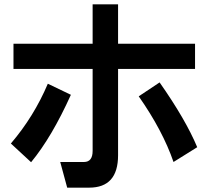

<svg xmlns="http://www.w3.org/2000/svg" viewBox="-20 -744 960 883"><path d="M523 -30Q523 119 390 119H289L257 1H366Q406 1 406 -50V-427H42V-543H406V-724H523V-543H877V-427H523ZM778 1Q728 -144 618 -301L714 -365Q834 -194 887 -67ZM306 -308Q218 -113 123 2L30 -84Q136 -208 200 -359Z"/></svg>

Font: LINE Seed Sans KR Bold
Style: Regular
Weight: 700
Designer: LINE BX Design & Sandoll Inc & Dalton Maag Ltd
Foundry: Sandoll Inc.
Version: Version 1.000